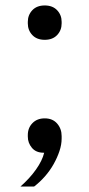

<svg xmlns="http://www.w3.org/2000/svg" viewBox="-20 -548 328 704"><path d="M55 136Q89 106 112 73.5Q135 41 142 12H140Q112 12 97 -6Q82 -24 82 -47V-53Q82 -79 99 -96.5Q116 -114 144 -114Q173 -114 189.5 -95Q206 -76 206 -49V-40Q206 -18 198 6Q190 30 176.5 54Q163 78 144.5 99Q126 120 105 136H55ZM144 -402Q115 -402 98.5 -419.5Q82 -437 82 -462V-468Q82 -493 98.5 -510.5Q115 -528 144 -528Q173 -528 189.5 -510.5Q206 -493 206 -468V-462Q206 -437 189.5 -419.5Q173 -402 144 -402Z"/></svg>

Font: IBM Plex Serif
Style: Regular
Weight: 400
Designer: Mike Abbink, Paul van der Laan, Pieter van Rosmalen
Foundry: Bold Monday
Version: Version 3.001